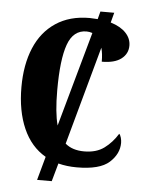

<svg xmlns="http://www.w3.org/2000/svg" viewBox="-57 -806 706 940"><g transform="rotate(5 295.5 -336.0)"><path d="M555 -128Q555 -74 508.5 -32Q462 10 349 10Q300 10 258 -1L233 88H161L193 -28Q120 -70 82.5 -155.5Q45 -241 45 -358Q45 -468 79.5 -550.5Q114 -633 182.5 -678.5Q251 -724 348 -724Q362 -724 388 -722L398 -760H466L453 -711Q502 -696 528 -668.5Q554 -641 554 -606Q554 -566 521.5 -541Q489 -516 426 -516Q426 -556 418 -584L285 -101Q320 -71 378 -71Q438 -71 476.5 -99.5Q515 -128 542 -172Q548 -166 551.5 -153Q555 -140 555 -128ZM238 -186 368 -652Q353 -657 339 -657Q274 -657 247.5 -583Q221 -509 221 -358Q221 -248 238 -186Z"/></g></svg>

Font: Noto Serif CondBlack
Style: Regular
Weight: 900
Width: 3
Designer: Monotype Design Team
Foundry: Monotype Imaging Inc.
Version: Version 1.001